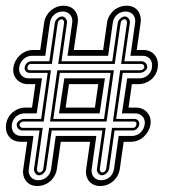

<svg xmlns="http://www.w3.org/2000/svg" viewBox="-30 -626 584 664"><path d="M414.6 -253.9H440.2Q451.7 -253.9 461.7 -249.6Q471.7 -245.4 478.6 -237.7Q485.6 -230 488.9 -219.5Q492.2 -209 490.5 -196.3Q488.5 -183.6 482.4 -172.5Q476.3 -161.4 467.3 -153.2Q458.3 -145 446.9 -140.4Q435.5 -135.7 423.3 -135.7H397.7L384.3 -41.7Q382.3 -28.8 376.3 -18.1Q370.4 -7.3 361.3 0.6Q352.3 8.5 340.8 12.9Q329.3 17.3 316.7 17.3Q304 17.3 294.1 12.8Q284.2 8.3 277.8 0.2Q271.5 -7.8 268.8 -18.6Q266.1 -29.3 268.1 -41.7L281.5 -135.7H180.2L166.7 -41.7Q164.8 -28.8 158.8 -18.1Q152.8 -7.3 143.8 0.6Q134.8 8.5 123.3 12.9Q111.8 17.3 99.1 17.3Q86.4 17.3 76.5 12.8Q66.7 8.3 60.3 0.2Q54 -7.8 51.3 -18.6Q48.6 -29.3 50.5 -41.7L64 -135.7H41.3Q28.6 -135.7 18.6 -140.3Q8.5 -144.8 1.8 -152.8Q-4.9 -160.9 -7.8 -172Q-10.7 -183.1 -8.8 -196.3Q-7.1 -209.2 -1 -219.8Q5.1 -230.5 14.2 -238Q23.2 -245.6 34.5 -249.8Q45.9 -253.9 58.1 -253.9H80.8L92.3 -335H66.7Q55.2 -335 45.2 -339.2Q35.2 -343.5 28.2 -351.2Q21.2 -358.9 17.8 -369.4Q14.4 -379.9 16.4 -392.6Q18.1 -405.3 24.3 -416.4Q30.5 -427.5 39.6 -435.7Q48.6 -443.8 59.9 -448.5Q71.3 -453.1 83.5 -453.1H109.1L122.6 -547.1Q124.3 -559.8 130.4 -570.7Q136.5 -581.5 145.5 -589.5Q154.5 -597.4 166 -601.8Q177.5 -606.2 190.2 -606.2Q202.9 -606.2 212.8 -601.7Q222.7 -597.2 229 -589.1Q235.4 -581.1 237.9 -570.3Q240.5 -559.6 238.8 -547.1L225.3 -453.1H326.7L340.1 -547.1Q341.8 -559.8 347.9 -570.7Q354 -581.5 363 -589.5Q372.1 -597.4 383.5 -601.8Q395 -606.2 407.7 -606.2Q420.4 -606.2 430.3 -601.7Q440.2 -597.2 446.5 -589.1Q452.9 -581.1 455.4 -570.3Q458 -559.6 456.3 -547.1L442.9 -453.1H465.6Q478.3 -453.1 488.3 -448.6Q498.3 -444.1 505 -436Q511.7 -428 514.5 -416.9Q517.3 -405.8 515.6 -392.6Q513.7 -379.6 507.7 -369Q501.7 -358.4 492.7 -350.8Q483.6 -343.3 472.3 -339.1Q460.9 -335 448.7 -335H426ZM409.9 -355H451.9Q460.2 -355 467.5 -357.7Q474.9 -360.4 480.7 -365.4Q486.6 -370.4 490.5 -377.2Q494.4 -384 495.6 -392.6Q496.8 -401.4 495.1 -408.8Q493.4 -416.3 489.1 -421.6Q484.9 -427 478.1 -430.1Q471.4 -433.1 462.9 -433.1H421.1L437.3 -547.1Q438.5 -555.4 436.6 -562.5Q434.8 -569.6 430.4 -574.8Q426 -580.1 419.6 -583.1Q413.1 -586.2 404.8 -586.2Q396.2 -586.2 388.7 -583.4Q381.1 -580.6 375.1 -575.4Q369.1 -570.3 365.2 -563.1Q361.3 -555.9 360.1 -547.1L344 -433.1H203.6L219.7 -547.1Q220.9 -555.4 219.1 -562.5Q217.3 -569.6 212.9 -574.8Q208.5 -580.1 202 -583.1Q195.6 -586.2 187.3 -586.2Q178.7 -586.2 171.1 -583.4Q163.6 -580.6 157.6 -575.4Q151.6 -570.3 147.7 -563.1Q143.8 -555.9 142.6 -547.1L126.5 -433.1H80.8Q72.3 -433.1 64.7 -430.1Q57.1 -427 51.3 -421.6Q45.4 -416.3 41.5 -408.8Q37.6 -401.4 36.4 -392.6Q35.2 -384 37.4 -377.2Q39.6 -370.4 44.2 -365.4Q48.8 -360.4 55.4 -357.7Q62 -355 69.8 -355H115.2L96.9 -233.9H54.9Q46.6 -233.9 39.3 -231.2Q32 -228.5 26.1 -223.5Q20.3 -218.5 16.4 -211.5Q12.5 -204.6 11.2 -196.3Q10 -187.5 11.7 -180.1Q13.4 -172.6 17.7 -167.2Q22 -161.9 28.7 -158.8Q35.4 -155.8 43.9 -155.8H85.7L69.6 -41.7Q68.4 -33.4 70.2 -26.4Q72 -19.3 76.4 -14Q80.8 -8.8 87.3 -5.7Q93.8 -2.7 102.1 -2.7Q110.6 -2.7 118.2 -5.5Q125.7 -8.3 131.7 -13.4Q137.7 -18.6 141.6 -25.8Q145.5 -33 146.7 -41.7L162.8 -155.8H303.2L287.1 -41.7Q285.9 -33.4 287.7 -26.4Q289.6 -19.3 293.9 -14Q298.3 -8.8 304.8 -5.7Q311.3 -2.7 319.6 -2.7Q328.1 -2.7 335.7 -5.5Q343.3 -8.3 349.2 -13.4Q355.2 -18.6 359.1 -25.8Q363 -33 364.3 -41.7L380.4 -155.8H426Q434.6 -155.8 442.1 -158.8Q449.7 -161.9 455.6 -167.2Q461.4 -172.6 465.3 -180.1Q469.2 -187.5 470.5 -196.3Q471.7 -204.6 469.5 -211.5Q467.3 -218.5 462.6 -223.5Q458 -228.5 451.4 -231.2Q444.8 -233.9 437 -233.9H391.6ZM371.8 -214.8H434.8Q438.7 -214.8 442.1 -213.3Q445.6 -211.7 447.8 -209Q450 -206.3 451 -203Q452.1 -199.7 451.7 -196.3Q451.2 -192.1 449.2 -188.2Q447.3 -184.3 444.3 -181.4Q441.4 -178.5 437.5 -176.6Q433.6 -174.8 429.2 -174.8H366.2L347.2 -41.7Q346.4 -37.6 344 -33.7Q341.6 -29.8 338 -26.6Q334.5 -23.4 330.3 -21.6Q326.2 -19.8 322 -19.8Q318.4 -19.8 315.1 -21.9Q311.8 -23.9 309.3 -27.1Q306.9 -30.3 305.8 -34.2Q304.7 -38.1 305.2 -41.7L324.2 -174.8H148.7L129.6 -41.7Q128.9 -37.6 126.5 -33.7Q124 -29.8 120.5 -26.6Q116.9 -23.4 112.8 -21.6Q108.6 -19.8 104.5 -19.8Q100.8 -19.8 97.5 -21.9Q94.2 -23.9 91.8 -27.1Q89.4 -30.3 88.3 -34.2Q87.2 -38.1 87.6 -41.7L106.7 -174.8H47.1Q43 -174.8 39.3 -176.6Q35.6 -178.5 32.8 -181.4Q30 -184.3 28.7 -188.2Q27.3 -192.1 27.8 -196.3Q28.3 -200.2 30.9 -203.5Q33.4 -206.8 37.1 -209.4Q40.8 -211.9 44.9 -213.4Q49.1 -214.8 52.7 -214.8H112.3L135 -374H72Q67.9 -374 64.6 -375.6Q61.3 -377.2 59.1 -379.9Q56.9 -382.6 55.8 -385.9Q54.7 -389.2 55.2 -392.6Q55.7 -396.7 57.6 -400.6Q59.6 -404.5 62.5 -407.5Q65.4 -410.4 69.3 -412.2Q73.2 -414.1 77.6 -414.1H140.6L159.7 -547.1Q160.4 -551.3 162.8 -555.2Q165.3 -559.1 168.8 -562.3Q172.4 -565.4 176.5 -567.3Q180.7 -569.1 184.8 -569.1Q188.5 -569.1 191.8 -567Q195.1 -564.9 197.5 -561.8Q200 -558.6 201 -554.7Q202.1 -550.8 201.7 -547.1L182.6 -414.1H358.2L377.2 -547.1Q377.9 -551.3 380.4 -555.2Q382.8 -559.1 386.4 -562.3Q389.9 -565.4 394 -567.3Q398.2 -569.1 402.3 -569.1Q406 -569.1 409.3 -567Q412.6 -564.9 415 -561.8Q417.5 -558.6 418.6 -554.7Q419.7 -550.8 419.2 -547.1L400.1 -414.1H459.7Q463.9 -414.1 467.5 -412.2Q471.2 -410.4 474 -407.5Q476.8 -404.5 478.1 -400.6Q479.5 -396.7 479 -392.6Q478.5 -388.7 476 -385.4Q473.4 -382.1 469.7 -379.5Q466.1 -377 461.9 -375.5Q457.8 -374 454.1 -374H394.5ZM385.7 -383.1H455.6Q457.3 -383.1 459.6 -383.9Q461.9 -384.8 463.9 -386Q465.8 -387.2 467.3 -388.9Q468.8 -390.6 469 -392.6Q469.7 -398.2 466.4 -401.6Q463.1 -405 458.7 -405H388.9L409.2 -547.1Q409.7 -551 407.2 -555.2Q404.8 -559.3 400.9 -559.3Q395.5 -559.3 391.7 -555.5Q387.9 -551.8 387.2 -547.1L366.9 -405H171.4L191.7 -547.1Q192.1 -551 189.7 -555.2Q187.3 -559.3 183.3 -559.3Q178 -559.3 174.2 -555.5Q170.4 -551.8 169.7 -547.1L149.4 -405H76.7Q71.3 -405 68.5 -401.2Q65.7 -397.5 64.9 -392.6Q64.2 -387.5 67 -385.3Q69.8 -383.1 73.5 -383.1H146.2L121.1 -205.8H51.3Q49.3 -205.8 47.1 -205Q44.9 -204.1 43 -202.9Q41 -201.7 39.6 -199.8Q38.1 -198 37.8 -196.3Q37.1 -190.7 40.4 -187.3Q43.7 -183.8 48.1 -183.8H117.9L97.7 -41.7Q97.2 -37.8 99.6 -33.7Q102.1 -29.5 106 -29.5Q111.3 -29.5 115.1 -33.3Q118.9 -37.1 119.6 -41.7L139.9 -183.8H335.4L315.2 -41.7Q314.7 -37.8 317.1 -33.7Q319.6 -29.5 323.5 -29.5Q328.9 -29.5 332.6 -33.3Q336.4 -37.1 337.2 -41.7L357.4 -183.8H430.2Q435.5 -183.8 438.4 -187.6Q441.2 -191.4 441.9 -196.3Q442.6 -201.4 439.8 -203.6Q437 -205.8 433.3 -205.8H360.6ZM338.6 -205.8H143.1L168.2 -383.1H363.8ZM352.5 -374H177L154.3 -214.8H329.8ZM314.5 -233.9H174.1L192.4 -355H332.8ZM309.8 -335H208.5L197 -253.9H298.3Z"/></svg>

Font: TafelwerkOT
Style: Regular
Weight: 400
Designer: Peter Wiegel
Foundry: Peter Wiegel, based on an original design named Oxford by Christine Lord, 1969
Version: Version 1.000